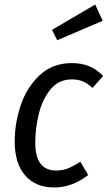

<svg xmlns="http://www.w3.org/2000/svg" viewBox="-20 -817 476 849"><path d="M436 -481 389 -428Q368 -448 346.5 -457Q325 -466 298 -466Q240 -466 204 -422.5Q168 -379 152 -315Q136 -251 136 -186Q136 -63 228 -63Q257 -63 281 -72.5Q305 -82 335 -102L370 -43Q299 12 220 12Q137 12 91 -41.5Q45 -95 45 -191Q45 -273 72 -352.5Q99 -432 156 -485Q213 -538 298 -538Q340 -538 373.5 -524.5Q407 -511 436 -481ZM434 -725 233 -639 210 -685 401 -797Z"/></svg>

Font: Fira Sans Condensed
Style: Italic
Weight: 400
Width: 3
Italic angle: -8°
Designer: bBox Type GmbH & Carrois Corporate GbR & Edenspiekermann AG
Foundry: bBox Type GmbH & Carrois Corporate GbR & Edenspiekermann AG
Version: Version 4.301